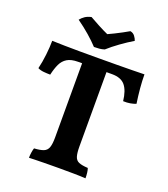

<svg xmlns="http://www.w3.org/2000/svg" viewBox="-158 -997 971 1111"><g transform="rotate(20 327.5 -441.5)"><path d="M228 -616Q186 -616 161.5 -601Q137 -586 124 -558.5Q111 -531 102 -491Q82 -491 61 -493Q40 -495 25 -503Q35 -544 40.5 -592.5Q46 -641 46 -679Q81 -678 122 -677Q163 -676 213.5 -676Q264 -676 331 -676Q393 -676 444 -676.5Q495 -677 537.5 -677.5Q580 -678 614 -679Q614 -640 618 -595Q622 -550 629 -503Q614 -497 594.5 -493.5Q575 -490 551 -491Q544 -554 518.5 -585Q493 -616 438 -616ZM253 -645H403V-158Q403 -119 409.5 -97.5Q416 -76 435 -68Q454 -60 491 -58Q495 -48 497 -31Q499 -14 499 3Q469 1 426 0.5Q383 0 334 0Q302 0 267 0.5Q232 1 202 1.5Q172 2 151 3Q151 -13 153.5 -30Q156 -47 160 -58Q197 -60 217.5 -68Q238 -76 245.5 -97.5Q253 -119 253 -158ZM285 -728Q259 -756 224.5 -786Q190 -816 148 -846Q159 -860 174.5 -870.5Q190 -881 213 -886Q239 -871 271 -854Q303 -837 332 -824Q348 -831 370 -842Q392 -853 414.5 -865Q437 -877 452 -886Q470 -883 480.5 -869Q491 -855 495 -842Q458 -820 418.5 -791.5Q379 -763 349 -736Q334 -731 318 -729.5Q302 -728 285 -728Z"/></g></svg>

Font: Vollkorn
Style: Bold
Weight: 700
Designer: Friedrich Althausen
Foundry: Friedrich Althausen
Version: Version 5.000